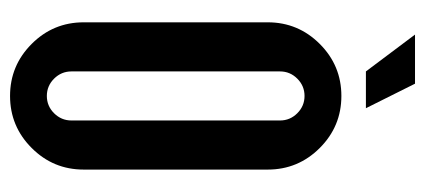

<svg xmlns="http://www.w3.org/2000/svg" viewBox="-252 -594 846 382"><g transform="rotate(90 171.0 -403.0)"><path d="M170.9 -659.2Q231.4 -659.2 274.4 -616.2Q317.4 -573.2 317.4 -512.7V-146.5Q317.4 -85.9 274.4 -43Q231.4 0 170.9 0Q110.4 0 67.4 -43Q24.4 -85.9 24.4 -146.5V-512.7Q24.4 -573.2 67.4 -616.2Q110.4 -659.2 170.9 -659.2ZM219.7 -537.1Q219.7 -557.1 205.3 -571.5Q190.9 -585.9 170.9 -585.9Q150.9 -585.9 136.5 -571.5Q122.1 -557.1 122.1 -537.1V-122.1Q122.1 -102.1 136.5 -87.6Q150.9 -73.2 170.9 -73.2Q190.9 -73.2 205.3 -87.6Q219.7 -102.1 219.7 -122.1ZM195.3 -708H122.1L48.8 -805.7H146.5Z"/></g></svg>

Font: Alegre Sans
Style: Regular
Weight: 400
Width: 3
Designer: GrandChaos9000
Version: Version 1.2.6 - August 1, 2014